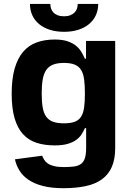

<svg xmlns="http://www.w3.org/2000/svg" viewBox="-20 -756 673 988"><path d="M40.1 -273.8Q40.1 -350.1 55.4 -403.2Q70.7 -456.3 99.1 -489.5Q127.5 -522.7 168.5 -537.6Q209.5 -552.6 261 -552.6Q301.8 -552.6 328.5 -543.3Q355.1 -534.1 372.2 -519.7Q389.2 -505.3 399.3 -487.9Q409.4 -470.5 416.9 -453.8H422.6V-545.5H572.8V5.3Q572.8 62.9 555.6 102.5Q538.4 142 504.6 166.5Q470.9 191.1 421 201.7Q371.1 212.4 306.1 212.4Q244.3 212.4 200.1 200.8Q155.9 189.3 126.4 169Q96.9 148.8 80.3 121.8Q63.6 94.8 56.8 63.9L196.7 45.1Q201.3 56.1 207.7 66.6Q214.1 77.1 226.2 85.4Q238.3 93.8 258.2 98.7Q278.1 103.7 309.7 103.7Q340.9 103.7 362.6 100.5Q384.2 97.3 397.7 86.8Q411.2 76.3 417.3 56.5Q423.3 36.6 423.3 3.2V-96.6H416.9Q409.4 -79.5 399 -63.6Q388.5 -47.6 370.9 -35.2Q353.3 -22.7 327.1 -15.3Q300.8 -7.8 261.4 -7.8Q208.8 -7.8 167.6 -21.3Q126.4 -34.8 98 -66.1Q69.6 -97.3 54.9 -148.3Q40.1 -199.2 40.1 -273.8ZM194.6 -274.5Q194.6 -232.6 199.6 -203.5Q204.5 -174.4 217.5 -156.1Q230.5 -137.8 252.7 -129.6Q274.9 -121.4 309.3 -121.4Q343.4 -121.4 364.3 -129.3Q385.3 -137.1 397 -155.2Q408.7 -173.3 412.8 -202.6Q416.9 -231.9 416.9 -274.5Q416.9 -317.1 413 -346.9Q409.1 -376.8 397.4 -395.8Q385.7 -414.8 364.5 -423.5Q343.4 -432.2 309.3 -432.2Q274.5 -432.2 252.3 -423.1Q230.1 -414.1 217.3 -394.9Q204.5 -375.7 199.6 -345.9Q194.6 -316.1 194.6 -274.5ZM239 -735.8Q239 -723.7 242.7 -712.2Q246.4 -700.6 254.8 -691.8Q263.1 -682.9 276.6 -677.6Q290.1 -672.2 309.7 -672.2Q328.5 -672.2 341.8 -677.6Q355.1 -682.9 363.6 -691.6Q372.2 -700.3 376.1 -711.8Q380 -723.4 380 -735.8H485.4Q485.4 -703.5 473 -677Q460.6 -650.6 437.7 -631.7Q414.8 -612.9 382.5 -602.6Q350.1 -592.3 309.7 -592.3Q269.2 -592.3 236.9 -602.6Q204.5 -612.9 181.6 -631.7Q158.7 -650.6 146.5 -677Q134.2 -703.5 134.2 -735.8Z"/></svg>

Font: Cannonade
Style: Bold
Weight: 700
Designer: Rasmus Andersson
Foundry: rsms
Version: Version 3.012;git-f93a4a705